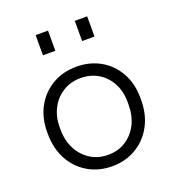

<svg xmlns="http://www.w3.org/2000/svg" viewBox="-129 -793 817 903"><g transform="rotate(-20 279.5 -341.5)"><path d="M280 10Q212 10 159 -21.5Q106 -53 76 -108.5Q46 -164 46 -237V-246Q46 -317 76 -371.5Q106 -426 159 -457Q212 -488 280 -488Q347 -488 400 -457.5Q453 -427 483 -372.5Q513 -318 513 -248V-237Q513 -164 483 -108.5Q453 -53 400 -21.5Q347 10 280 10ZM280 -47Q330 -47 368.5 -71.5Q407 -96 428.5 -138.5Q450 -181 450 -237V-248Q450 -302 428.5 -343Q407 -384 368.5 -407.5Q330 -431 280 -431Q230 -431 191.5 -407Q153 -383 131 -341.5Q109 -300 109 -246V-237Q109 -181 131 -138.5Q153 -96 191.5 -71.5Q230 -47 280 -47ZM347 -592V-693H409V-592ZM151 -592V-693H213V-592Z"/></g></svg>

Font: SUSE Light
Style: Regular
Weight: 300
Designer: Rene Bieder
Foundry: SUSE
Version: Version 1.000